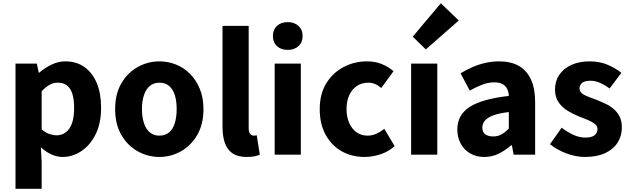

<svg xmlns="http://www.w3.org/2000/svg" viewBox="-20 -958 3903 1189"><path d="M76 211V-564H208L220 -508H223Q258 -538 299.5 -558Q341 -578 385 -578Q454 -578 503.5 -542.5Q553 -507 579.5 -443Q606 -379 606 -291Q606 -194 572 -126Q538 -58 483.5 -22Q429 14 368 14Q332 14 297.5 -2Q263 -18 233 -46L238 44V211ZM331 -120Q361 -120 386 -137.5Q411 -155 425 -192.5Q439 -230 439 -289Q439 -341 428.5 -375.5Q418 -410 396 -428Q374 -446 338 -446Q311 -446 287.5 -433Q264 -420 238 -393V-157Q262 -136 286 -128Q310 -120 331 -120Z M967 14Q896 14 833 -21Q770 -56 731.5 -122.5Q693 -189 693 -282Q693 -376 731.5 -442Q770 -508 833 -543Q896 -578 967 -578Q1020 -578 1069.5 -558.5Q1119 -539 1157 -500.5Q1195 -462 1217.5 -407.5Q1240 -353 1240 -282Q1240 -189 1201.5 -122.5Q1163 -56 1100.5 -21Q1038 14 967 14ZM967 -118Q1003 -118 1027 -138Q1051 -158 1062.5 -195.5Q1074 -233 1074 -282Q1074 -332 1062.5 -369Q1051 -406 1027 -426Q1003 -446 967 -446Q932 -446 908 -426Q884 -406 871.5 -369Q859 -332 859 -282Q859 -233 871.5 -195.5Q884 -158 908 -138Q932 -118 967 -118Z M1508 14Q1452 14 1419 -9Q1386 -32 1372 -74Q1358 -116 1358 -171V-798H1520V-165Q1520 -138 1530 -128Q1540 -118 1550 -118Q1555 -118 1559 -118.5Q1563 -119 1570 -120L1589 0Q1576 6 1556 10Q1536 14 1508 14Z M1681 0V-564H1843V0ZM1762 -649Q1720 -649 1695 -672.5Q1670 -696 1670 -736Q1670 -774 1695 -797.5Q1720 -821 1762 -821Q1803 -821 1828.5 -797.5Q1854 -774 1854 -736Q1854 -696 1828.5 -672.5Q1803 -649 1762 -649Z M2238 14Q2159 14 2096.5 -21Q2034 -56 1997 -122.5Q1960 -189 1960 -282Q1960 -376 2000.5 -442Q2041 -508 2108 -543Q2175 -578 2252 -578Q2304 -578 2345 -561Q2386 -544 2417 -517L2341 -413Q2321 -430 2302 -438Q2283 -446 2262 -446Q2221 -446 2190.5 -426Q2160 -406 2143 -369Q2126 -332 2126 -282Q2126 -233 2143 -195.5Q2160 -158 2189.5 -138Q2219 -118 2256 -118Q2285 -118 2311 -130Q2337 -142 2360 -160L2424 -53Q2383 -17 2333.5 -1.5Q2284 14 2238 14Z M2526 0V-564H2688V0ZM2617 -652 2536 -731 2710 -938 2821 -831Z M2979 14Q2928 14 2890.5 -8.5Q2853 -31 2832.5 -69.5Q2812 -108 2812 -156Q2812 -246 2888 -295.5Q2964 -345 3131 -364Q3130 -389 3120.5 -408Q3111 -427 3091.5 -437.5Q3072 -448 3041 -448Q3004 -448 2967 -434Q2930 -420 2889 -397L2832 -504Q2868 -526 2906 -542.5Q2944 -559 2985.5 -568.5Q3027 -578 3071 -578Q3144 -578 3193 -550Q3242 -522 3268 -466Q3294 -410 3294 -325V0H3161L3150 -58H3145Q3110 -27 3068.5 -6.5Q3027 14 2979 14ZM3034 -113Q3063 -113 3086 -126Q3109 -139 3131 -162V-264Q3070 -257 3033.5 -243Q2997 -229 2982 -210Q2967 -191 2967 -168Q2967 -139 2985.5 -126Q3004 -113 3034 -113Z M3602 14Q3546 14 3487.5 -8Q3429 -30 3386 -65L3458 -167Q3497 -138 3533 -122Q3569 -106 3605 -106Q3644 -106 3662 -120.5Q3680 -135 3680 -159Q3680 -178 3663.5 -191Q3647 -204 3620.5 -215Q3594 -226 3565 -237Q3530 -251 3496 -271.5Q3462 -292 3439.5 -324Q3417 -356 3417 -403Q3417 -455 3443.5 -494.5Q3470 -534 3518.5 -556Q3567 -578 3631 -578Q3695 -578 3744 -556.5Q3793 -535 3828 -507L3755 -410Q3725 -432 3695.5 -445Q3666 -458 3636 -458Q3602 -458 3585.5 -445Q3569 -432 3569 -410Q3569 -392 3584 -380Q3599 -368 3624 -358.5Q3649 -349 3679 -338Q3706 -327 3733 -314Q3760 -301 3782.5 -281Q3805 -261 3818 -234Q3831 -207 3831 -168Q3831 -117 3805 -75.5Q3779 -34 3728 -10Q3677 14 3602 14Z"/></svg>

Font: Noto Sans KR ExtraBold
Style: Regular
Weight: 800
Designer: Ryoko NISHIZUKA  (kana, bopomofo & ideographs); Paul D. Hunt (Latin, Greek & Cyrillic); Sandoll Communications , Soo-you
Foundry: Adobe
Version: Version 2.004-H2;hotconv 1.0.118;makeotfexe 2.5.65603